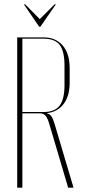

<svg xmlns="http://www.w3.org/2000/svg" viewBox="-20 -873 412 893"><path d="M184 -699Q239 -699 271.5 -661.5Q304 -624 304 -556V-489Q304 -426 276 -389.5Q248 -353 200 -347V-345Q212 -343 219.5 -331.5Q227 -320 235 -293L322 0H297L210 -294Q202 -323 192 -334.5Q182 -346 166 -346H84V0H60V-699ZM280 -569Q280 -634 258 -663.5Q236 -693 183 -693H84V-352H182Q235 -352 257.5 -382Q280 -412 280 -477ZM97 -853 165 -784 234 -853H240L168 -749H162L91 -853Z"/></svg>

Font: Moniqa Thin Display
Style: Regular
Weight: 100
Designer: Rajesh Rajput
Foundry: Rajesh Rajput
Version: Version 1.000